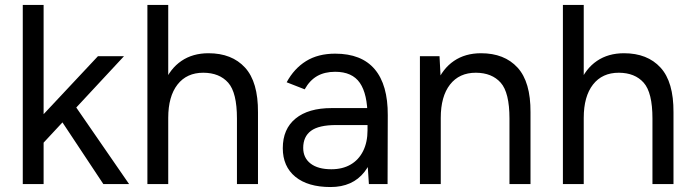

<svg xmlns="http://www.w3.org/2000/svg" viewBox="-20 -742 2793 774"><path d="M100.2 -222.4 374.8 -515.4H479.8L154 -165ZM71.8 -722H155.8V0H71.8ZM201.4 -294.4 256.8 -353 500.4 0H396.6Z M574.2 -722H658.2V0H574.2ZM935.2 -264.2H1020V0H935.2ZM800 -448.8Q732.8 -449 695.5 -401.1Q658.2 -353.2 658.2 -266.8H618Q618 -348.8 641.9 -407.1Q665.8 -465.4 711.4 -496.4Q757 -527.4 820.4 -527.4Q914.8 -527.4 967.8 -469.5Q1020.8 -411.6 1020 -289.2V-264.2H935.2Q935.2 -368.8 899.9 -408.6Q864.6 -448.4 800 -448.8Z M1461.6 -84.4V-271.1Q1461.6 -362.7 1430.8 -407.7Q1400 -452.6 1331.2 -452.6Q1288.8 -452.6 1258.6 -435.4Q1228.4 -418.1 1208.3 -381.9L1135.6 -410.3Q1165.4 -465.6 1213.8 -495.7Q1262.3 -525.7 1331.2 -525.7Q1437.4 -525.7 1490.6 -462.9Q1543.8 -400 1543.2 -277.7L1542.4 0H1467.1ZM1120 -144.6Q1120 -222.2 1171.6 -264.2Q1223.1 -306.3 1316.8 -306.3H1464V-237.9H1335.3Q1265.1 -237.9 1233.7 -214.6Q1202.3 -191.3 1202.3 -145.7Q1202.3 -105.7 1232 -82.7Q1261.8 -59.7 1315.8 -59.7Q1360.6 -59.7 1393.2 -78.5Q1425.8 -97.2 1443.7 -132.9Q1461.6 -168.6 1461.6 -217H1497.2Q1497.2 -110.3 1449.3 -49.1Q1401.3 12 1312.6 12Q1221.2 12 1170.6 -29.4Q1120 -70.9 1120 -144.6Z M1672.8 -515.4H1751.8L1756.8 -420.2V0H1672.8ZM2033.8 -264.2H2118.6V0H2033.8ZM1898.6 -448.8Q1831.4 -449 1794.1 -401.1Q1756.8 -353.2 1756.8 -266.8H1716.6Q1716.6 -348.8 1740.5 -407.1Q1764.4 -465.4 1810 -496.4Q1855.6 -527.4 1919 -527.4Q2013.4 -527.4 2066.4 -469.5Q2119.4 -411.6 2118.6 -289.2V-264.2H2033.8Q2033.8 -368.8 1998.5 -408.6Q1963.2 -448.4 1898.6 -448.8Z M2249.2 -722H2333.2V0H2249.2ZM2610.2 -264.2H2695V0H2610.2ZM2475 -448.8Q2407.8 -449 2370.5 -401.1Q2333.2 -353.2 2333.2 -266.8H2293Q2293 -348.8 2316.9 -407.1Q2340.8 -465.4 2386.4 -496.4Q2432 -527.4 2495.4 -527.4Q2589.8 -527.4 2642.8 -469.5Q2695.8 -411.6 2695 -289.2V-264.2H2610.2Q2610.2 -368.8 2574.9 -408.6Q2539.6 -448.4 2475 -448.8Z"/></svg>

Font: 寒蝉端黑体 Light
Style: Regular
Weight: 300
Designer: ChillDuanSans {Warren2060}; 
Source Han Sans {Ryoko NISHIZUKA 西塚涼子 (kana, bopomofo & ideographs); Paul D. Hunt (Latin, G
Foundry: ChillType&Adobe
Version: Version 1.300;Glyphs 3.3 (3306)